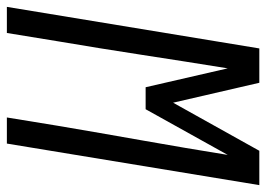

<svg xmlns="http://www.w3.org/2000/svg" viewBox="-133 -647 775 559"><g transform="rotate(90 254.5 -367.5)"><path d="M-5 0 116 -735H216L274 -484L414 -735H514L393 0H317L341 -147Q362 -271 384 -395Q406 -519 426 -643L293 -404H229L174 -643Q154 -519 135 -395Q116 -271 95 -147L71 0Z"/></g></svg>

Font: Iosevka Term Curly Oblique
Style: Regular
Weight: 400
Italic angle: -9°
Designer: Belleve Invis
Foundry: Belleve Invis
Version: Version 32.3.0